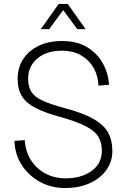

<svg xmlns="http://www.w3.org/2000/svg" viewBox="-20 -933 640 969"><path d="M310 16Q238 16 181 -15.5Q124 -47 89.5 -100.5Q55 -154 53 -222L105 -226Q108 -171 134.5 -127.5Q161 -84 207 -58.5Q253 -33 312 -33Q390 -33 442 -70Q494 -107 494 -173Q494 -212 477 -241.5Q460 -271 413.5 -295.5Q367 -320 280 -344Q207 -364 160.5 -387.5Q114 -411 91.5 -446Q69 -481 69 -536Q69 -590 96 -633Q123 -676 173.5 -701Q224 -726 294 -726Q368 -726 419.5 -695Q471 -664 499 -613.5Q527 -563 530 -505L477 -501Q475 -550 453 -589.5Q431 -629 390.5 -653Q350 -677 292 -677Q214 -677 168 -637.5Q122 -598 122 -536Q122 -496 138 -470Q154 -444 194 -425.5Q234 -407 304 -388Q399 -363 451.5 -333Q504 -303 525.5 -264Q547 -225 547 -171Q547 -115 515 -72.5Q483 -30 429.5 -7Q376 16 310 16ZM186 -786 276 -913H322L412 -786H370L299 -882L228 -786Z"/></svg>

Font: Geist Mono ExtraLight
Style: Regular
Weight: 200
Monospace: yes
Designer: Basement.studio, Andrés Briganti, Mateo Zaragoza
Foundry: Basement.studio, Vercel, Andrés Briganti, Guido Ferreyra, Mateo Zaragoza
Version: Version 1.500; ttfautohint (v1.8.4.7-5d5b)